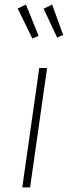

<svg xmlns="http://www.w3.org/2000/svg" viewBox="-20 -816 301 836"><path d="M93 -796 148 -660 121 -648 57 -779ZM207 -796 255 -664 229 -652 170 -778ZM185 -520 111 0H77L151 -520Z"/></svg>

Font: Fira Sans UltraLight
Style: Italic
Weight: 200
Italic angle: -8°
Designer: Carrois Corporate & Edenspiekermann AG
Foundry: Carrois Corporate GbR & Edenspiekermann AG
Version: Version 4.203;PS 004.203;hotconv 1.0.88;makeotf.lib2.5.64775